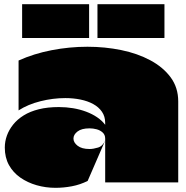

<svg xmlns="http://www.w3.org/2000/svg" viewBox="-20 -874 893 920"><path d="M69 -584V-345Q114 -374 174 -389Q234 -404 293 -404Q331 -404 365.5 -397Q400 -390 426.5 -375.5Q453 -361 468.5 -338.5Q484 -316 484 -285Q484 -284 484 -282.5Q484 -281 484 -279.5Q484 -278 484 -276Q469 -296 445.5 -312Q422 -328 392.5 -339Q363 -350 330 -355.5Q297 -361 262 -361Q208 -361 166 -350.5Q124 -340 93.5 -321Q63 -302 43 -277Q23 -252 13 -224Q3 -196 3 -167Q3 -119 23 -83Q43 -47 77.5 -23Q112 1 155.5 13.5Q199 26 246 26Q285 26 324.5 18.5Q364 11 400 -7Q421 -56 442.5 -105Q464 -154 485 -203Q473 -174 450 -167Q427 -160 409 -160Q372 -160 352 -175.5Q332 -191 332 -210Q332 -229 351.5 -244Q371 -259 409 -259Q426 -259 443 -254.5Q460 -250 472 -239Q484 -228 484 -210Q484 -158 484 -105.5Q484 -53 484 0Q519 0 554 0Q589 0 624 0Q659 0 694 0Q729 0 764 0Q799 0 834 0Q834 -97 834 -194Q834 -291 834 -388Q834 -454 798 -503Q762 -552 700.5 -585Q639 -618 561 -634Q483 -650 399 -650Q313 -650 227.5 -633.5Q142 -617 69 -584ZM87 -692Q86 -692 86 -692Q86 -692 86 -693V-853Q86 -854 86 -854Q86 -854 87 -854H406Q407 -854 407 -853V-693Q407 -692 407 -692Q407 -692 406 -692ZM448 -692Q447 -692 447 -692Q447 -692 447 -693V-853Q447 -854 448 -854H767Q768 -854 768 -854Q768 -854 768 -853V-693Q768 -692 767 -692Z"/></svg>

Font: Climate Crisis
Style: Regular
Weight: 400
Version: Version 1.003